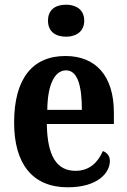

<svg xmlns="http://www.w3.org/2000/svg" viewBox="-20 -786 541 816"><path d="M261 -630C302 -630 338 -651 338 -698C338 -746 302 -766 261 -766C217 -766 184 -746 184 -698C184 -651 217 -630 261 -630ZM268 10C396 10 447 -52 447 -102C447 -124 434 -138 417 -144C397 -97 361 -60 301 -60C222 -60 181 -121 179 -259H464V-307C464 -465 386 -548 258 -548C119 -548 40 -453 40 -265C40 -91 117 10 268 10ZM328 -319H181C182 -428 213 -487 261 -487C309 -487 328 -423 328 -319Z"/></svg>

Font: Noto Serif Condensed
Style: Bold
Weight: 700
Width: 3
Designer: Monotype Design Team
Foundry: Monotype Imaging Inc.
Version: Version 2.015